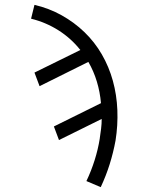

<svg xmlns="http://www.w3.org/2000/svg" viewBox="-20 -548 640 791"><path d="M395 223 336 198Q356 156 370 111.5Q384 67 391 23V22Q394 2 396.5 -18Q399 -38 399 -58L223 29L202 -27L396 -123Q392 -169 379 -212Q366 -255 344 -293L143 -193L122 -249L311 -342Q273 -390 221 -423Q169 -456 108 -471L122 -528Q182 -514 234 -485Q286 -456 328 -415.5Q370 -375 399.5 -324Q429 -273 445 -215Q461 -157 463.5 -94.5Q466 -32 456 31Q447 80 432 128Q417 176 395 223Z"/></svg>

Font: Iosevka Aile Light Oblique
Style: Regular
Weight: 300
Italic angle: -9°
Designer: Belleve Invis
Foundry: Belleve Invis
Version: Version 31.1.0; ttfautohint (v1.8.4)